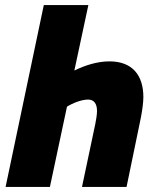

<svg xmlns="http://www.w3.org/2000/svg" viewBox="-20 -734 618 754"><path d="M2 0H176L243 -315C265 -329 300 -343 326 -343C348 -343 361 -328 361 -298C361 -284 357 -260 354 -246L302 0H477L533 -271C539 -301 543 -333 543 -353C543 -438 500 -493 410 -493C361 -493 313 -477 272 -457L327 -714H152Z"/></svg>

Font: Noto Sans Condensed Black
Style: Italic
Weight: 900
Width: 3
Italic angle: -12°
Designer: Monotype Design Team
Foundry: Monotype Imaging Inc.
Version: Version 2.013